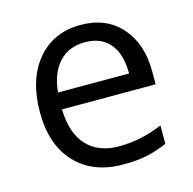

<svg xmlns="http://www.w3.org/2000/svg" viewBox="-87 -633 735 730"><g transform="rotate(-15 280.5 -267.5)"><path d="M312 9.8Q193.4 9.8 124.8 -62.5Q56.2 -134.8 56.2 -263.2Q56.2 -392.6 119.9 -468.8Q183.6 -544.9 291 -544.9Q391.6 -544.9 450.2 -478.8Q508.8 -412.6 508.8 -304.2V-252.9H140.1Q142.6 -158.7 187.7 -109.9Q232.9 -61 314.9 -61Q401.4 -61 485.8 -97.2V-24.9Q442.9 -6.3 404.5 1.7Q366.2 9.8 312 9.8ZM290 -477.1Q225.6 -477.1 187.3 -435.1Q148.9 -393.1 142.1 -318.8H421.9Q421.9 -395.5 387.7 -436.3Q353.5 -477.1 290 -477.1Z"/></g></svg>

Font: WebKoruri
Style: Regular
Weight: 400
Foundry: lindwurm / mohemohe
Version: Version 1.00